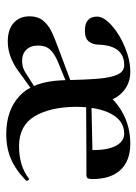

<svg xmlns="http://www.w3.org/2000/svg" viewBox="71 -506 447 630"><g transform="rotate(90 295.0 -191.5)"><path d="M244 -170Q242 -252 238.5 -292Q235 -332 225 -353.5Q215 -375 194 -375Q130 -375 127 -291Q127 -273 117 -259.5Q107 -246 81 -246Q35 -246 35 -286Q35 -308 64 -334Q93 -360 135.5 -377.5Q178 -395 216 -395Q256 -395 283.5 -369Q311 -343 316 -299Q317 -293 321 -274Q330 -244 331 -215Q332 -131 362.5 -80.5Q393 -30 460 -30Q525 -30 566 -62L568 -63Q570 -63 572.5 -59Q575 -55 573 -53Q537 -18 501 -3Q465 12 421 12Q342 12 295 -32Q248 -76 244 -170ZM295 -267 484 -271V-251L296 -250ZM452 -395Q508 -395 538 -363Q568 -331 568 -271Q568 -260 565.5 -255.5Q563 -251 554 -251H472L473 -273Q473 -322 458.5 -348.5Q444 -375 419 -375Q377 -375 354 -332Q331 -289 331 -215L275 -299Q304 -344 350 -369.5Q396 -395 452 -395ZM34 -65Q34 -91 47.5 -108Q61 -125 82 -135.5Q103 -146 144 -161L251 -201L255 -187L180 -156Q155 -145 142.5 -131Q130 -117 130 -93Q130 -68 143.5 -54Q157 -40 181 -40Q203 -40 222 -53L278 -89L279 -75L207 -23Q162 7 117 7Q77 7 55.5 -12.5Q34 -32 34 -65Z"/></g></svg>

Font: Cormorant Garamond SemiBold
Style: Regular
Weight: 600
Designer: Christian Thalmann (Catharsis Fonts)
Foundry: Catharsis Fonts
Version: Version 4.000